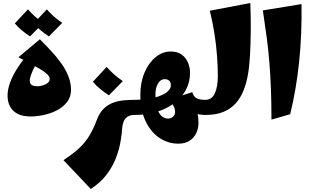

<svg xmlns="http://www.w3.org/2000/svg" viewBox="-20 -761 2056 1271"><path d="M182 10Q131 10 97.5 -7Q64 -24 47 -55Q30 -86 30 -128Q30 -171 48.5 -219.5Q67 -268 103 -322Q139 -376 192 -432L248 -381Q227 -353 211 -322.5Q195 -292 186 -267Q177 -242 177 -230Q177 -206 190.5 -198Q204 -190 228 -190Q241 -190 255 -193.5Q269 -197 281.5 -203Q294 -209 301.5 -218Q309 -227 309 -239Q309 -254 291.5 -270.5Q274 -287 244.5 -304.5Q215 -322 178 -341.5Q141 -361 102 -382L244 -501Q283 -462 320 -422Q357 -382 386.5 -340.5Q416 -299 433 -255.5Q450 -212 450 -166Q450 -120 425 -87Q400 -54 360 -32.5Q320 -11 273 -0.5Q226 10 182 10ZM179 -520Q151 -538 124.5 -560Q98 -582 78 -606L165 -699Q188 -673 212 -651.5Q236 -630 267 -610ZM304 -520Q276 -538 249.5 -560Q223 -582 203 -606L290 -699Q313 -673 337 -651.5Q361 -630 392 -610Z M581 490 400 299Q466 256 506 218Q546 180 572.5 135.5Q599 91 622 30Q640 -17 668.5 -43.5Q697 -70 731.5 -82Q766 -94 801.5 -97Q837 -100 869 -100L889 -50L869 0Q842 0 824.5 11.5Q807 23 799 42.5Q791 62 789 86Q787 122 778.5 173Q770 224 749 281Q728 338 687.5 392.5Q647 447 581 490ZM701 -130Q672 -149 643.5 -172Q615 -195 595 -220L686 -318Q711 -290 736 -268Q761 -246 793 -224Z M1161 190Q1091 190 1033.5 150.5Q976 111 942.5 38.5Q909 -34 909 -133Q909 -215 936.5 -280Q964 -345 1010 -382.5Q1056 -420 1109 -420Q1157 -420 1185 -398Q1213 -376 1225.5 -344Q1238 -312 1238 -280Q1238 -215 1209 -163Q1180 -111 1129 -74.5Q1078 -38 1011.5 -19Q945 0 869 0V-100Q917 -100 960.5 -106.5Q1004 -113 1038 -126Q1072 -139 1091.5 -157Q1111 -175 1111 -197Q1111 -217 1099.5 -227Q1088 -237 1070 -237Q1052 -237 1038.5 -224Q1025 -211 1017 -188.5Q1009 -166 1009 -137Q1009 -80 1020 -44.5Q1031 -9 1050 7.5Q1069 24 1092 24Q1112 24 1125.5 11.5Q1139 -1 1139 -20Q1139 -40 1128.5 -60Q1118 -80 1106 -102L1244 -137L1251 -76Q1260 -63 1270 -47.5Q1280 -32 1287 -9Q1294 14 1294 52Q1294 89 1279 120.5Q1264 152 1234.5 171Q1205 190 1161 190ZM1339 0Q1299 0 1263.5 -13.5Q1228 -27 1202.5 -54.5Q1177 -82 1166 -123L1253 -151Q1260 -123 1280 -111.5Q1300 -100 1339 -100L1359 -50Z M1339 0V-100Q1382 -100 1402 -143Q1422 -186 1422 -259Q1422 -321 1416.5 -393.5Q1411 -466 1399 -542Q1387 -618 1369 -690L1637 -741Q1641 -644 1640 -553Q1639 -462 1634.5 -388Q1630 -314 1621 -266Q1611 -209 1591.5 -160.5Q1572 -112 1539.5 -76Q1507 -40 1458 -20Q1409 0 1339 0Z M1777 31Q1777 -80 1773.5 -171Q1770 -262 1763.5 -344Q1757 -426 1746 -510Q1735 -594 1720 -692L1976 -734Q1979 -531 1960 -349.5Q1941 -168 1901 -5Z"/></svg>

Font: Marhey Light
Style: Regular
Weight: 300
Designer: Nur Syamsi & Bustanul Arifin
Foundry: Namelatype
Version: Version 1.000